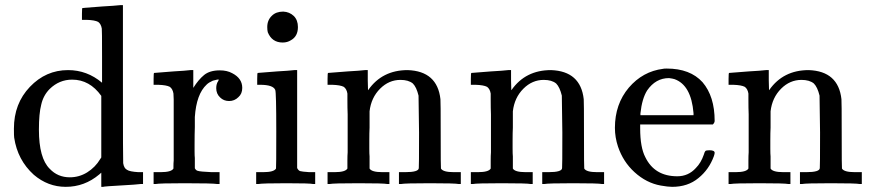

<svg xmlns="http://www.w3.org/2000/svg" viewBox="-20 -714 3378 745"><path d="M378 -689Q399 -690 418 -691.5Q437 -693 446 -694H454H457V-390Q457 -83 458 -81Q461 -61 473 -55Q483 -48 517 -46H535V0H526Q518 1 499 2.5Q480 4 459 5Q385 9 380 11H373V-44L365 -37Q308 11 235 11Q166 11 111 -36Q48 -93 35 -180Q34 -185 34 -215Q34 -312 96 -377Q158 -442 244 -442Q318 -442 376 -393V-495Q376 -600 375 -603Q372 -621 361 -629Q348 -636 316 -637H298V-660Q298 -683 300 -683Q304 -683 378 -689ZM373 -342Q328 -405 260 -405Q210 -405 173 -369Q148 -344 140 -308Q131 -274 131 -211Q131 -100 173 -59Q204 -26 251 -26Q287 -26 318 -45Q350 -65 369 -97L373 -103Z M654 -437Q675 -438 693 -439.5Q711 -441 719 -442H727H730V-373Q750 -405 772 -423Q794 -441 833 -441Q861 -441 881 -430Q920 -410 920 -373Q920 -350 905 -337Q890 -322 869 -322Q848 -322 834 -336Q819 -350 819 -372Q819 -389 827 -400L829 -405Q827 -407 806 -401Q790 -394 782 -386Q742 -349 736 -260V-221Q735 -195 735 -154V-127Q735 -108 736 -101V-81V-66V-61Q741 -52 748 -51Q756 -48 801 -46H832V0H823Q805 -3 696 -3Q598 -3 584 0H576V-46H592H603Q645 -46 653 -60V-68Q653 -82 654 -91V-123V-162V-203V-270V-328L653 -351Q650 -369 639 -377Q626 -384 594 -385H576V-408Q576 -431 578 -431Q582 -431 654 -437Z M1120 -652Q1136 -636 1136 -609Q1136 -573 1109 -558Q1095 -549 1077 -549Q1035 -549 1019 -589Q1017 -597 1017 -609Q1017 -636 1035 -653Q1051 -669 1079 -669Q1103 -668 1120 -652ZM1056 -437Q1077 -438 1095.5 -439.5Q1114 -441 1122 -442H1130H1133V-62Q1138 -52 1145 -50Q1151 -48 1180 -46H1203V0H1195Q1184 -3 1091 -3Q1000 -3 982 0H974V-46H990H1001Q1043 -46 1051 -60Q1052 -61 1052 -205Q1052 -356 1048 -365Q1040 -385 989 -385H978V-408Q978 -431 980 -431Q984 -431 1056 -437Z M1330 -437Q1351 -438 1369.5 -439.5Q1388 -441 1396 -442H1404H1407V-402L1408 -364L1409 -365Q1463 -442 1562 -442Q1677 -438 1689 -329Q1690 -324 1690 -190Q1690 -61 1691 -60Q1699 -46 1741 -46H1752H1768V0H1760Q1746 -3 1648 -3Q1550 -3 1536 0H1528V-46H1544H1552Q1605 -46 1605 -62Q1606 -63 1606 -200Q1604 -341 1604 -343Q1596 -376 1582 -390Q1565 -404 1534 -404Q1489 -404 1455 -370Q1420 -335 1414 -282V-264V-219Q1413 -201 1413 -168V-137Q1413 -116 1414 -107V-84V-66V-60Q1422 -46 1464 -46H1475H1491V0H1483Q1470 -3 1371 -3Q1272 -3 1259 0H1251V-46H1267H1278Q1320 -46 1328 -60V-68V-91Q1328 -111 1329 -123V-162V-203V-270Q1328 -293 1328 -328V-351Q1325 -369 1314 -377Q1301 -384 1269 -385H1251V-408Q1251 -431 1253 -431Q1256 -431 1330 -437Z M1886 -437Q1907 -438 1925.5 -439.5Q1944 -441 1952 -442H1960H1963V-402L1964 -364L1965 -365Q2019 -442 2118 -442Q2233 -438 2245 -329Q2246 -324 2246 -190Q2246 -61 2247 -60Q2255 -46 2297 -46H2308H2324V0H2316Q2302 -3 2204 -3Q2106 -3 2092 0H2084V-46H2100H2108Q2161 -46 2161 -62Q2162 -63 2162 -200Q2160 -341 2160 -343Q2152 -376 2138 -390Q2121 -404 2090 -404Q2045 -404 2011 -370Q1976 -335 1970 -282V-264V-219Q1969 -201 1969 -168V-137Q1969 -116 1970 -107V-84V-66V-60Q1978 -46 2020 -46H2031H2047V0H2039Q2026 -3 1927 -3Q1828 -3 1815 0H1807V-46H1823H1834Q1876 -46 1884 -60V-68V-91Q1884 -111 1885 -123V-162V-203V-270Q1884 -293 1884 -328V-351Q1881 -369 1870 -377Q1857 -384 1825 -385H1807V-408Q1807 -431 1809 -431Q1812 -431 1886 -437Z M2746 -231H2464V-216Q2464 -142 2484 -104Q2520 -30 2608 -30Q2651 -30 2680 -62Q2700 -82 2711 -114Q2714 -125 2717 -128Q2720 -131 2733 -131Q2753 -131 2753 -121Q2753 -117 2750 -108Q2731 -56 2690 -23Q2649 11 2588 11Q2572 11 2544 6Q2488 -4 2442 -46Q2398 -86 2378 -145Q2366 -181 2366 -218Q2366 -310 2420 -374Q2474 -437 2553 -447Q2556 -448 2567 -448Q2658 -448 2706 -395Q2753 -340 2753 -245Q2753 -238 2746 -231ZM2671 -275Q2662 -384 2597 -407Q2591 -409 2576 -411Q2524 -411 2491 -363Q2471 -331 2465 -274V-267H2671Z M2886 -437Q2907 -438 2925.5 -439.5Q2944 -441 2952 -442H2960H2963V-402L2964 -364L2965 -365Q3019 -442 3118 -442Q3233 -438 3245 -329Q3246 -324 3246 -190Q3246 -61 3247 -60Q3255 -46 3297 -46H3308H3324V0H3316Q3302 -3 3204 -3Q3106 -3 3092 0H3084V-46H3100H3108Q3161 -46 3161 -62Q3162 -63 3162 -200Q3160 -341 3160 -343Q3152 -376 3138 -390Q3121 -404 3090 -404Q3045 -404 3011 -370Q2976 -335 2970 -282V-264V-219Q2969 -201 2969 -168V-137Q2969 -116 2970 -107V-84V-66V-60Q2978 -46 3020 -46H3031H3047V0H3039Q3026 -3 2927 -3Q2828 -3 2815 0H2807V-46H2823H2834Q2876 -46 2884 -60V-68V-91Q2884 -111 2885 -123V-162V-203V-270Q2884 -293 2884 -328V-351Q2881 -369 2870 -377Q2857 -384 2825 -385H2807V-408Q2807 -431 2809 -431Q2812 -431 2886 -437Z"/></svg>

Font: KaTeX_Main
Style: Regular
Weight: 400
Version: Version